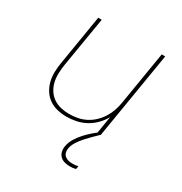

<svg xmlns="http://www.w3.org/2000/svg" viewBox="-173 -648 946 998"><g transform="rotate(30 300.0 -148.5)"><path d="M243 8Q214 8 186.5 1.5Q159 -5 137 -20.5Q115 -36 100.5 -59Q86 -82 79.5 -109Q73 -136 74 -165Q75 -194 80 -223L129 -520H150L100 -220Q96 -194 95 -168Q94 -142 99.5 -117.5Q105 -93 118 -72Q131 -51 151 -37Q171 -23 196 -17Q221 -11 247 -11Q271 -11 296 -15.5Q321 -20 345 -32Q369 -44 388.5 -62.5Q408 -81 422 -103Q436 -125 444.5 -149.5Q453 -174 457 -199L510 -520H531L445 0H424L441 -104Q427 -78 405 -55.5Q383 -33 356 -18.5Q329 -4 300 2Q271 8 243 8ZM388 223Q371 223 355.5 219Q340 215 329 204.5Q318 194 314 178.5Q310 163 313 146Q317 121 331 97.5Q345 74 364 53.5Q383 33 404 15Q425 -3 448 -19L445 0Q428 16 411 33Q394 50 378.5 67.5Q363 85 350 105Q337 125 333 147Q331 160 334 171.5Q337 183 346 190.5Q355 198 367 201Q379 204 392 204Q400 204 408.5 203Q417 202 426 200L422 219Q414 221 405 222Q396 223 388 223Z"/></g></svg>

Font: Iosevka Aile Thin
Style: Italic
Weight: 100
Italic angle: -9°
Designer: Belleve Invis
Foundry: Belleve Invis
Version: Version 31.1.0; ttfautohint (v1.8.4)